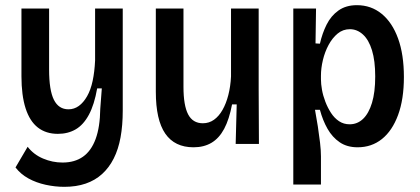

<svg xmlns="http://www.w3.org/2000/svg" viewBox="-20 -557 1626 743"><path d="M229 166Q193 166 156.5 158Q120 150 90 133.5Q60 117 40 91L87 11Q110 41 146.5 56.5Q183 72 222 72Q269 72 301 49.5Q333 27 350 -19Q367 -65 368 -136L374 -215H356Q345 -152 324 -113Q303 -74 273 -56.5Q243 -39 204 -39Q158 -39 126.5 -63.5Q95 -88 79 -138Q63 -188 63 -262V-524H170V-288Q170 -208 188.5 -171Q207 -134 245 -134Q267 -134 285 -147Q303 -160 317 -184.5Q331 -209 338.5 -244Q346 -279 348 -323V-524H455V-129Q455 -72 446.5 -25.5Q438 21 420 56.5Q402 92 375 116.5Q348 141 311.5 153.5Q275 166 229 166Z M729 13Q656 13 619.5 -40Q583 -93 583 -202V-524H690V-221Q690 -149 708 -114.5Q726 -80 765 -80Q789 -80 808 -93.5Q827 -107 841 -131.5Q855 -156 863.5 -189Q872 -222 874 -261V-524H981V-210L982 0H892L896 -153H878Q867 -95 847.5 -58.5Q828 -22 798.5 -4.5Q769 13 729 13Z M1115 157V-255V-524H1203L1201 -389L1218 -388Q1227 -428 1244 -462Q1261 -496 1290 -516.5Q1319 -537 1361 -537Q1416 -537 1457 -503.5Q1498 -470 1520.5 -408Q1543 -346 1543 -259Q1543 -173 1520.5 -112Q1498 -51 1458 -19Q1418 13 1364 13Q1323 13 1294.5 -6.5Q1266 -26 1247.5 -58.5Q1229 -91 1218 -132H1199Q1205 -100 1210 -67.5Q1215 -35 1218.5 -5Q1222 25 1222 48V157ZM1333 -76Q1363 -76 1385 -97Q1407 -118 1419.5 -159Q1432 -200 1432 -261Q1432 -322 1419.5 -362.5Q1407 -403 1384.5 -423.5Q1362 -444 1334 -444Q1307 -444 1286.5 -427Q1266 -410 1251.5 -383Q1237 -356 1229.5 -324.5Q1222 -293 1222 -264V-250Q1222 -232 1226 -209.5Q1230 -187 1239 -163.5Q1248 -140 1261 -120Q1274 -100 1292 -88Q1310 -76 1333 -76Z"/></svg>

Font: Bricolage Grotesque SemiCondensed Medium
Style: Regular
Weight: 500
Width: 4
Designer: Mathieu Triay
Foundry: Atelier Triay
Version: Version 1.001;gftools[0.9.33.dev8+g029e19f]